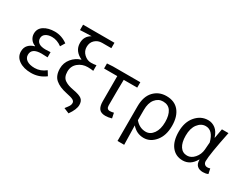

<svg xmlns="http://www.w3.org/2000/svg" viewBox="-95 -1439 2921 2288"><g transform="rotate(30 1365.5 -295.0)"><path d="M281.2 12.7Q179.7 12.7 115.2 -31.7Q50.8 -76.2 50.8 -150.4Q50.8 -205.1 82.5 -238.8Q114.3 -272.5 164.1 -285.2V-290Q124 -304.7 101.1 -337.9Q78.1 -371.1 78.1 -411.1Q78.1 -481.4 137.2 -519Q196.3 -556.6 285.2 -556.6Q379.9 -556.6 460.9 -497.1L423.8 -435.5Q358.4 -484.4 288.1 -484.4Q235.4 -484.4 202.1 -461.9Q168.9 -439.5 168.9 -399.4Q168.9 -360.4 199.7 -337.9Q230.5 -315.4 293.9 -315.4Q322.3 -315.4 361.3 -318.4V-247.1Q314.5 -250 277.3 -250Q142.6 -250 142.6 -157.2Q142.6 -112.3 181.6 -85.9Q220.7 -59.6 290 -59.6Q370.1 -59.6 439.5 -115.2L477.5 -53.7Q390.6 12.7 281.2 12.7Z M911.1 206.1 837.9 175.8Q870.1 135.7 880.9 117.2Q891.6 98.6 891.6 77.1Q891.6 51.8 865.7 37.6Q839.8 23.4 766.6 8.8Q667 -11.7 610.8 -60.1Q554.7 -108.4 554.7 -207Q554.7 -284.2 603.5 -343.8Q652.3 -403.3 722.7 -423.8V-427.7Q670.9 -450.2 640.1 -491.2Q609.4 -532.2 609.4 -589.8Q609.4 -682.6 690.4 -727.5Q611.3 -726.6 533.2 -721.7V-795.9H964.8V-721.7H837.9Q781.2 -721.7 741.7 -685.5Q702.1 -649.4 702.1 -587.9Q702.1 -530.3 745.1 -490.2Q788.1 -450.2 839.8 -450.2Q878.9 -450.2 913.1 -457V-379.9Q877.9 -385.7 835 -385.7Q760.7 -385.7 705.6 -340.3Q650.4 -294.9 650.4 -218.8Q650.4 -179.7 662.6 -151.9Q674.8 -124 700.7 -107.4Q726.6 -90.8 754.4 -81.5Q782.2 -72.3 824.2 -64.5Q908.2 -49.8 940.9 -24.4Q973.6 1 973.6 55.7Q973.6 118.2 911.1 206.1Z M1303.7 12.7Q1244.1 12.7 1218.3 -20.5Q1192.4 -53.7 1192.4 -122.1V-468.8H1010.7V-538.1L1088.9 -543H1466.8V-468.8H1281.2Q1278.3 -345.7 1278.3 -116.2Q1278.3 -63.5 1323.2 -63.5Q1347.7 -63.5 1376 -71.3L1390.6 -1Q1345.7 12.7 1303.7 12.7Z M1581.1 199.2V-278.3Q1581.1 -412.1 1648.9 -484.4Q1716.8 -556.6 1821.3 -556.6Q1933.6 -556.6 1994.1 -483.4Q2054.7 -410.2 2054.7 -280.3Q2054.7 -147.5 1988.3 -67.4Q1921.9 12.7 1831.1 12.7Q1733.4 12.7 1667 -64.5Q1671.9 95.7 1672.9 199.2ZM1815.4 -63.5Q1877.9 -63.5 1919.4 -122.1Q1960.9 -180.7 1960.9 -279.3Q1960.9 -373 1925.8 -426.8Q1890.6 -480.5 1817.4 -480.5Q1753.9 -480.5 1710.9 -427.2Q1668 -374 1668 -276.4V-136.7Q1729.5 -63.5 1815.4 -63.5Z M2367.2 12.7Q2271.5 12.7 2214.4 -59.1Q2157.2 -130.9 2157.2 -261.7Q2157.2 -395.5 2227.1 -476.1Q2296.9 -556.6 2395.5 -556.6Q2451.2 -556.6 2496.1 -522Q2541 -487.3 2563.5 -414.1H2566.4L2589.8 -543H2679.7Q2611.3 -210 2611.3 -119.1Q2611.3 -92.8 2626.5 -78.1Q2641.6 -63.5 2665 -63.5Q2683.6 -63.5 2702.1 -70.3L2716.8 -1Q2685.5 12.7 2646.5 12.7Q2595.7 12.7 2566.9 -14.2Q2538.1 -41 2539.1 -96.7H2535.2Q2473.6 12.7 2367.2 12.7ZM2385.7 -63.5Q2440.4 -63.5 2484.4 -113.8Q2528.3 -164.1 2534.2 -232.4L2542 -335Q2504.9 -480.5 2405.3 -480.5Q2342.8 -480.5 2297.9 -422.4Q2252.9 -364.3 2252.9 -262.7Q2252.9 -168 2287.6 -115.7Q2322.3 -63.5 2385.7 -63.5Z"/></g></svg>

Font: GenYoGothic TW TTF Regular
Style: Regular
Weight: 400
Version: Version 1.300